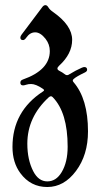

<svg xmlns="http://www.w3.org/2000/svg" viewBox="-20 -543 397 751"><path d="M28.8 31.7Q28.8 -107.4 147.9 -185.1Q152.3 -187.5 152.3 -190.2Q152.3 -192.9 147.5 -195.8Q120.1 -214.4 101.6 -214.4Q90.8 -214.4 82.8 -211.7Q74.7 -209 70.3 -209Q59.6 -209 59.6 -219.7Q59.6 -228.5 69.3 -231.9Q174.8 -269 174.8 -343.3Q174.8 -369.6 158.2 -391.1Q138.2 -416.5 117.7 -416.5Q97.2 -416.5 83 -396Q76.2 -386.2 70.3 -386.2Q59.6 -386.2 59.6 -396Q59.6 -401.4 64.5 -407.7L146 -516.1Q151.4 -522.9 157.7 -522.9Q164.1 -522.9 169.4 -513.9Q174.8 -504.9 187.5 -496.1Q262.2 -443.8 262.2 -387.2Q262.2 -332.5 211.4 -286.1Q204.6 -279.8 204.6 -274.9Q204.6 -270 211.9 -266.1Q223.1 -260.7 234.4 -252Q237.8 -249 242.2 -249Q246.6 -249 250.5 -252Q276.9 -268.1 299.3 -277.8Q306.2 -280.8 309.6 -280.8Q320.8 -280.8 320.8 -270Q320.8 -263.7 311.5 -259.3Q278.8 -243.7 268.6 -234.4Q264.6 -231 264.6 -228Q264.6 -225.1 267.6 -221.7Q324.2 -156.2 324.2 -29.3Q324.2 63 277.3 125.7Q230.5 188.5 165 188.5Q99.6 188.5 59.6 134.3Q28.8 92.8 28.8 31.7ZM86.9 19Q86.9 81.5 109.9 126.5Q130.4 166.5 165 166.5Q199.7 166.5 221.2 130.4Q244.6 91.3 244.6 30.8Q244.6 -103 186.5 -162.6Q183.1 -166.5 179.2 -166.5Q175.3 -166.5 170.9 -162.6Q86.9 -85.4 86.9 19Z"/></svg>

Font: UnifrakturMaguntia
Style: Book
Weight: 400
Designer: j. 'mach' wust, Gerrit Ansmann, Georg Duffner, based on a font by Peter Wiegel, original typeface by Carl Albert Fahrenw
Version: Version 2017-03-19